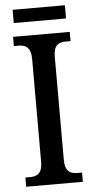

<svg xmlns="http://www.w3.org/2000/svg" viewBox="-58 -876 442 911"><g transform="rotate(-5 163.5 -421.0)"><path d="M38 -779H287V-842H38ZM29 0H299V-44H277C243 -44 218 -56 218 -112V-601C218 -659 242 -670 277 -670H299V-714H29V-670H51C83 -670 110 -659 110 -601V-111C110 -55 83 -44 51 -44H29Z"/></g></svg>

Font: Noto Serif Condensed Medium
Style: Regular
Weight: 500
Width: 3
Designer: Monotype Design Team
Foundry: Monotype Imaging Inc.
Version: Version 2.015